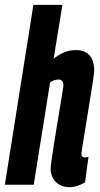

<svg xmlns="http://www.w3.org/2000/svg" viewBox="-36 -760 410 790"><path d="M298.8 -127.2Q298.8 -119.4 302.6 -115.9Q306.4 -112.4 314.4 -112.4Q317 -112.4 320.7 -113Q324.4 -113.6 328.2 -115.2L314 -9.6Q299.8 -1 283.4 4.5Q267 10 249.6 10Q225.6 10 208.2 -0.1Q190.8 -10.2 181.6 -27.3Q172.4 -44.4 172.4 -64.8Q172.4 -74.8 176.2 -102Q180 -129.2 185.9 -166.7Q191.8 -204.2 198.6 -244.8Q205.4 -285.4 211.3 -321.2Q217.2 -357 221 -381Q224.8 -405 224.8 -409.6Q224.8 -420 220.2 -426.4Q215.6 -432.8 203.4 -432.8Q199 -432.8 193 -431.4Q187 -430 181.2 -427.3Q175.4 -424.6 170 -420.4L102.8 0H-16L101.4 -740H220.8L184.8 -518.8Q201.4 -531.4 216.3 -539.2Q231.2 -547 245.9 -550.5Q260.6 -554 275.8 -554Q301.6 -554 318.3 -543.8Q335 -533.6 343.3 -515.1Q351.6 -496.6 351.6 -469.6Q351.6 -462.6 347.8 -436.2Q344 -409.8 337.9 -372.1Q331.8 -334.4 325.2 -293.6Q318.6 -252.8 312.5 -216Q306.4 -179.2 302.6 -155.1Q298.8 -131 298.8 -127.2Z"/></svg>

Font: Georama ExtraCondensed Thin
Style: Italic
Weight: 100
Width: 2
Italic angle: -9°
Designer: Jean-Baptiste Levee
Foundry: Production Type
Version: Version 1.001